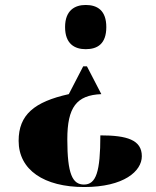

<svg xmlns="http://www.w3.org/2000/svg" viewBox="-20 -561 627 773"><path d="M325 -541C281 -541 242 -519 242 -452C242 -384 281 -363 325 -363C372 -363 408 -384 408 -452C408 -519 372 -541 325 -541ZM388 -182 330 -294H315L257 -182C118 -151 55 -99 55 6C55 123 157 192 319 192C479 192 551 128 551 68C551 2 491 -16 384 -16C384 131 367 182 318 182C272 182 251 140 251 0C251 -129 288 -178 388 -182Z"/></svg>

Font: Noto Serif Display Black
Style: Regular
Weight: 900
Designer: Monotype Design Team
Foundry: Monotype Imaging Inc.
Version: Version 2.009